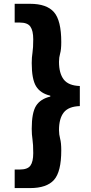

<svg xmlns="http://www.w3.org/2000/svg" viewBox="-20 -879 468 990"><path d="M55.7 -4.9H82Q122.1 -4.9 136.7 -24.9Q151.4 -44.9 151.4 -89.8Q151.4 -134.8 147.5 -160.2Q143.6 -185.5 143.6 -214.8Q143.6 -297.9 166 -333.5Q188.5 -369.1 239.3 -380.9V-385.7Q188.5 -397.5 166 -434.1Q143.6 -470.7 143.6 -553.7Q143.6 -583 147.5 -607.4Q151.4 -631.8 151.4 -676.3Q151.4 -720.7 136.7 -741.7Q122.1 -762.7 82 -762.7H55.7V-859.4H134.8Q220.7 -859.4 258.3 -816.4Q295.9 -773.4 295.9 -662.1Q295.9 -623 290 -603Q284.2 -583 284.2 -560.5Q284.2 -501 308.6 -469.2Q333 -437.5 391.6 -435.5V-332Q333 -330.1 308.6 -298.8Q284.2 -267.6 284.2 -208Q284.2 -185.5 290 -164.1Q295.9 -142.6 295.9 -103.5Q295.9 6.8 258.3 48.8Q220.7 90.8 134.8 90.8H55.7Z"/></svg>

Font: GenEi M Gothic v2 Heavy
Style: Regular
Weight: 800
Version: Version 2.0